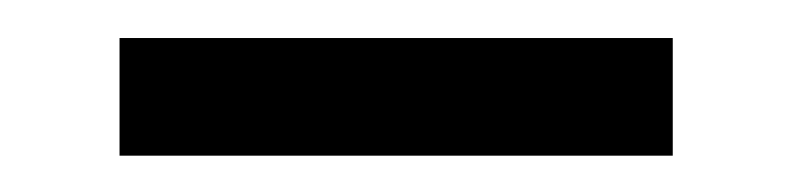

<svg xmlns="http://www.w3.org/2000/svg" viewBox="-20 -279 417 102"><path d="M43.5 -196.3V-258.8H337.4V-196.3Z"/></svg>

Font: RadleyRegular
Style: Regular
Weight: 400
Designer: vernon adams
Foundry: vernon adams
Version: Version 1.000;PS 001.001;hotconv 1.0.56